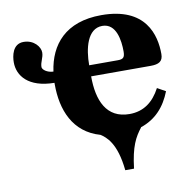

<svg xmlns="http://www.w3.org/2000/svg" viewBox="-76 -577 807 820"><g transform="rotate(-10 327.0 -167.0)"><path d="M13 -368C13 -310 56 -253 169 -252V-245C169 -135 208 -32 324 1C347 16 390 48 402 168H440C451 73 472 36 500 0V-1C566 -23 607 -70 632 -134L596 -154C566 -97 523 -65 462 -65C362 -65 328 -147 328 -252H586C622 -252 640 -262 640 -294C640 -376 609 -502 416 -502C260 -502 189 -414 173 -300C145 -301 126 -317 126 -328C126 -350 140 -366 140 -389C140 -413 114 -447 69 -447C21 -447 13 -395 13 -368ZM328 -300C328 -372 347 -456 412 -456C473 -456 483 -380 483 -333C483 -306 475 -300 452 -300Z"/></g></svg>

Font: Heuristica
Style: Bold
Weight: 700
Version: Version 1.0.1